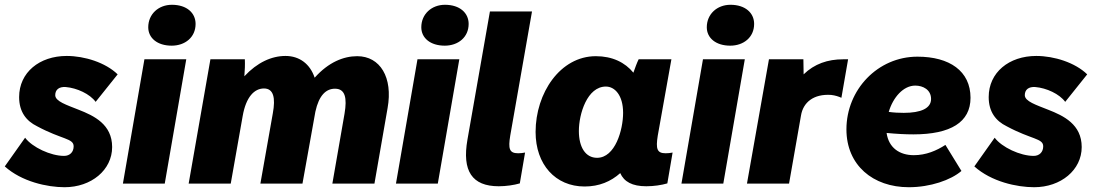

<svg xmlns="http://www.w3.org/2000/svg" viewBox="-28 -768 4583 803"><path d="M242 15C354 15 441 -57 441 -153C441 -248 365 -284 301 -309C251 -329 203 -344 203 -370C203 -393 219 -406 247 -404C294 -400 348 -375 372 -342L464 -457C414 -506 326 -534 251 -534C137 -534 52 -465 52 -362C52 -300 82 -262 127 -240C231 -184 280 -190 280 -156C280 -132 264 -116 240 -116C184 -116 107 -152 77 -192L-8 -72C63 -8 170 15 242 15Z M486 0H661L751 -520H576ZM690 -577C746 -577 790 -612 790 -668C790 -714 753 -748 691 -748C635 -748 592 -709 592 -654C592 -609 630 -577 690 -577Z M761 0H937L987 -283C1001 -363 1036 -398 1076 -398C1116 -398 1125 -359 1113 -294L1061 0H1237L1291 -301C1306 -370 1336 -397 1373 -397C1416 -397 1424 -358 1413 -293L1362 0H1538L1593 -316C1616 -444 1562 -533 1466 -533C1409 -533 1346 -508 1288 -443C1269 -500 1225 -534 1166 -534C1108 -534 1048 -507 994 -449C996 -474 997 -498 996 -520H852Z M1628 0H1803L1893 -520H1718ZM1832 -577C1888 -577 1932 -612 1932 -668C1932 -714 1895 -748 1833 -748C1777 -748 1734 -709 1734 -654C1734 -609 1772 -577 1832 -577Z M2058 11C2089 11 2122 6 2146 -1L2168 -130C2159 -128 2148 -127 2139 -127C2102 -127 2097 -146 2106 -201L2197 -720H2021L1927 -184C1904 -53 1946 11 2058 11Z M2675 11C2707 11 2739 6 2763 -1L2785 -130C2776 -128 2766 -127 2756 -127C2720 -127 2714 -145 2723 -201L2780 -520H2643C2636 -506 2628 -484 2621 -464C2586 -507 2533 -533 2464 -533C2315 -533 2212 -379 2212 -216C2212 -80 2295 12 2417 12C2478 12 2527 -9 2566 -44C2582 -8 2616 11 2675 11ZM2506 -406C2543 -406 2578 -370 2578 -296C2578 -225 2545 -108 2469 -108C2421 -108 2393 -152 2393 -220C2393 -292 2428 -406 2506 -406Z M2822 0H2997L3087 -520H2912ZM3026 -577C3082 -577 3126 -612 3126 -668C3126 -714 3089 -748 3027 -748C2971 -748 2928 -709 2928 -654C2928 -609 2966 -577 3026 -577Z M3096 0H3272L3322 -285C3331 -340 3375 -376 3448 -371C3466 -369 3480 -364 3491 -359L3519 -520H3498C3434 -520 3378 -501 3333 -457L3332 -520H3188Z M3773 15C3863 15 3949 -15 3993 -53L3926 -162C3889 -138 3845 -119 3794 -119C3735 -119 3689 -149 3680 -212C3721 -208 3758 -206 3792 -206C3948 -206 4031 -257 4031 -359C4031 -471 3943 -531 3809 -531C3643 -531 3512 -393 3512 -227C3512 -77 3623 15 3773 15ZM3689 -300C3707 -361 3750 -410 3800 -410C3832 -410 3866 -393 3866 -354C3866 -315 3824 -296 3752 -296C3731 -296 3710 -297 3689 -300Z M4297 15C4409 15 4496 -57 4496 -153C4496 -248 4420 -284 4356 -309C4306 -329 4258 -344 4258 -370C4258 -393 4274 -406 4302 -404C4349 -400 4403 -375 4427 -342L4519 -457C4469 -506 4381 -534 4306 -534C4192 -534 4107 -465 4107 -362C4107 -300 4137 -262 4182 -240C4286 -184 4335 -190 4335 -156C4335 -132 4319 -116 4295 -116C4239 -116 4162 -152 4132 -192L4047 -72C4118 -8 4225 15 4297 15Z"/></svg>

Font: Fixel Text 20240404 ExtraBold
Style: Italic
Weight: 800
Width: 4
Italic angle: -10°
Designer: AlfaBravo + MacPaw
Foundry: Kyrylo Tkachov, Marchela Mozhyna, Serhii Makarenko, Maria Weinstein, Zakhar Kryvoshyya
Version: Version 1.211;Glyphs 3.2 (3225)